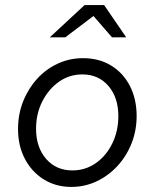

<svg xmlns="http://www.w3.org/2000/svg" viewBox="-20 -726 610 756"><path d="M261 10Q200 10 152.5 -19.5Q105 -49 78 -100.5Q51 -152 51 -218Q51 -276 71 -326.5Q91 -377 126 -415.5Q161 -454 207.5 -475.5Q254 -497 307 -497Q370 -497 417.5 -468Q465 -439 491.5 -387.5Q518 -336 518 -269Q518 -212 498 -161.5Q478 -111 442.5 -72.5Q407 -34 360.5 -12Q314 10 261 10ZM265 -55Q316 -55 357 -83.5Q398 -112 422 -161Q446 -210 446 -269Q446 -342 407 -387.5Q368 -433 304 -433Q253 -433 212 -404Q171 -375 146.5 -326.5Q122 -278 122 -219Q122 -146 161.5 -100.5Q201 -55 265 -55ZM176 -579 313 -706H390L477 -579H421L348 -663L237 -579Z"/></svg>

Font: Red Hat Text VF
Style: Italic
Weight: 300
Italic angle: -12°
Designer: Pentagram, MCKL
Foundry: Pentagram, MCKL
Version: Version 1.023